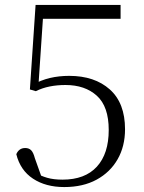

<svg xmlns="http://www.w3.org/2000/svg" viewBox="-20 -743 584 777"><path d="M240 14Q165 14 113.5 -20Q62 -54 46 -119Q51 -131 60 -137.5Q69 -144 82 -144Q97 -144 106 -135Q115 -126 121 -103L152 -16L118 -46Q145 -31 171 -23.5Q197 -16 233 -16Q324 -16 372 -68.5Q420 -121 420 -217Q420 -312 372 -355.5Q324 -399 245 -399Q211 -399 181 -393Q151 -387 125 -374L101 -381L124 -723H468V-667H139L156 -701L135 -389L108 -398Q146 -419 182.5 -427.5Q219 -436 260 -436Q363 -436 424.5 -381Q486 -326 486 -220Q486 -151 456 -98.5Q426 -46 371 -16Q316 14 240 14Z"/></svg>

Font: Noto Serif KR ExtraLight
Style: Regular
Weight: 200
Designer: Ryoko NISHIZUKA 西塚涼子 (kana & ideographs); Frank Grießhammer (Latin, Greek & Cyrillic); Wenlong ZHANG 张文龙 (bopomofo); San
Foundry: Adobe
Version: Version 2.002-H1;hotconv 1.1.0;makeotfexe 2.6.0